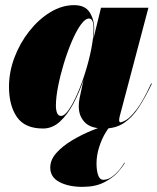

<svg xmlns="http://www.w3.org/2000/svg" viewBox="-20 -490 611 747"><path d="M465.5 144Q458 158 438.5 180Q419 202 385 219.5Q351 237 300.5 237Q247 237 211.2 218.2Q175.5 199.5 175.5 162Q175.5 132 199.2 105.2Q223 78.5 260.5 56Q298 33.5 340.8 16.2Q383.5 -1 421.5 -12.5L422.5 -11Q407 -0.5 391.5 24.8Q376 50 365.8 82.2Q355.5 114.5 355.5 146Q355.5 173.5 361.8 191.5Q368 209.5 382.5 209.5Q400 209.5 416.5 197.2Q433 185 445.8 169Q458.5 153 464 142.5ZM346.5 -375.5Q346.5 -362 343 -337.5L373 -460H557.5L445.5 -36.5Q443.5 -28.5 443.5 -22Q443.5 -14 450 -14Q454 -14 469.8 -22.5Q485.5 -31 510.5 -62.8Q535.5 -94.5 568 -165L571 -164.5Q545.5 -111.5 520 -72.2Q494.5 -33 462.2 -11.5Q430 10 384.5 10Q333 10 309.8 -14.2Q286.5 -38.5 286.5 -76Q286.5 -88.5 287.8 -96.8Q289 -105 290 -110L305 -179.5Q289 -131.5 266 -88Q243 -44.5 213.5 -17.2Q184 10 147.5 10Q76.5 10 45.8 -34.8Q15 -79.5 15 -152.5Q15 -210 36.2 -266.2Q57.5 -322.5 93.8 -368.5Q130 -414.5 175.2 -442.2Q220.5 -470 268.5 -470Q310.5 -470 328.5 -442.5Q346.5 -415 346.5 -375.5ZM344 -378.5Q344 -418 326.5 -418Q311.5 -418 294 -393.5Q276.5 -369 259.5 -329.2Q242.5 -289.5 228.5 -243.5Q214.5 -197.5 206 -154Q197.5 -110.5 197.5 -79Q197.5 -62 202 -50.5Q206.5 -39 217.5 -39Q231 -39 247.5 -62.8Q264 -86.5 281 -125.2Q298 -164 312.2 -209.8Q326.5 -255.5 335.2 -300Q344 -344.5 344 -378.5Z"/></svg>

Font: Bodoni* 72pt Fatface
Style: Italic
Weight: 900
Italic angle: -13°
Version: Version 2.3